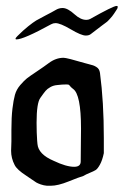

<svg xmlns="http://www.w3.org/2000/svg" viewBox="-20 -627 408 633"><path d="M37.1 -507.8Q56.6 -527.3 73.2 -540.5Q89.8 -553.7 99.6 -559.6Q109.4 -565.4 130.4 -576.2Q151.4 -586.9 163.1 -593.8Q173.8 -600.6 186.5 -600.6Q203.1 -600.6 226.6 -579.1Q246.1 -561.5 264.6 -561.5Q271.5 -561.5 277.3 -564.5Q353.5 -607.4 364.3 -607.4Q368.2 -607.4 368.2 -604.5Q368.2 -599.6 364.3 -594.7Q358.4 -585.9 356 -582Q353.5 -578.1 349.6 -573.2Q345.7 -568.4 342.8 -565.4Q339.8 -562.5 336.9 -559.1Q334 -555.7 327.6 -551.3Q321.3 -546.9 316.4 -543Q311.5 -539.1 299.8 -530.3Q288.1 -521.5 279.3 -514.6Q273.4 -509.8 262.7 -509.8Q248 -509.8 213.4 -530.3Q178.7 -550.8 163.1 -550.8Q155.3 -550.8 148.4 -546.9Q57.6 -497.1 34.2 -497.1Q31.2 -497.1 31.2 -499Q31.2 -502 37.1 -507.8ZM169.9 -346.7Q156.2 -345.7 146 -339.8Q135.7 -334 130.4 -327.6Q125 -321.3 113.3 -304.7Q100.6 -288.1 100.6 -222.7Q100.6 -207 101.1 -190.4Q101.6 -173.8 102.5 -163.1L103.5 -152.3Q106.4 -118.2 157.2 -96.7Q198.2 -77.1 224.6 -77.1Q246.1 -77.1 246.1 -94.7Q246.1 -113.3 246.6 -149.9Q247.1 -186.5 247.1 -203.1Q247.1 -316.4 220.7 -334Q216.8 -336.9 214.4 -339.4Q211.9 -341.8 210.9 -343.3Q210 -344.7 208.5 -346.2Q207 -347.7 205.1 -348.1Q203.1 -348.6 199.2 -348.6Q184.6 -348.6 169.9 -346.7ZM140.6 -418.9Q164.1 -436.5 189.5 -436.5Q200.2 -436.5 259.8 -418.9Q262.7 -418 272.5 -415.5Q282.2 -413.1 286.6 -411.6Q291 -410.2 296.9 -406.7Q302.7 -403.3 305.7 -398.4Q308.6 -393.6 309.6 -386.7Q322.3 -291 322.3 -171.9V-149.4V-122.1Q317.4 -98.6 309.6 -84.5Q301.8 -70.3 295.4 -66.4Q289.1 -62.5 275.9 -57.1Q262.7 -51.8 254.9 -46.9Q241.2 -43 206.1 -28.8Q170.9 -14.6 147.5 -14.6H134.8Q124 -15.6 114.3 -19Q104.5 -22.5 99.6 -25.4Q94.7 -28.3 83 -36.6Q71.3 -44.9 66.4 -47.9Q36.1 -67.4 28.3 -83Q16.6 -105.5 16.6 -129.9Q16.6 -134.8 17.1 -145Q17.6 -155.3 17.6 -161.1V-167V-199.2Q17.6 -240.2 21 -268.6Q24.4 -296.9 29.3 -314.5Q34.2 -332 46.9 -346.7Q59.6 -361.3 68.8 -368.7Q78.1 -376 101.6 -391.6Q125 -407.2 140.6 -418.9Z"/></svg>

Font: Isabella
Style: Medium
Weight: 500
Designer: John Stracke
Version: Version 001.202